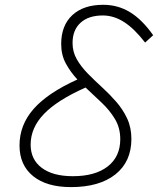

<svg xmlns="http://www.w3.org/2000/svg" viewBox="-20 -762 652 792"><path d="M272.5 9.8Q172.4 9.8 116.5 -35.6Q60.5 -81.1 60.5 -162.1Q60.5 -246.6 118.7 -312.7Q176.8 -378.9 299.3 -434.1Q271 -464.4 251.7 -499.8Q232.4 -535.2 232.4 -580.6Q232.4 -656.7 278.3 -699.5Q324.2 -742.2 405.8 -742.2Q466.3 -742.2 516.4 -711.7Q566.4 -681.2 611.8 -616.7L578.6 -586.4Q534.2 -644 491.7 -671.1Q449.2 -698.2 404.3 -698.2Q345.2 -698.2 312.3 -668.2Q279.3 -638.2 279.3 -584.5Q279.3 -547.9 296.9 -517.3Q314.5 -486.8 342 -458.7Q369.6 -430.7 400.6 -402.3Q431.6 -374 459.2 -342.5Q486.8 -311 504.4 -273.4Q522 -235.8 522 -189Q522 -95.2 456.1 -42.7Q390.1 9.8 272.5 9.8ZM333 -400.9Q216.3 -349.1 161.4 -292Q106.4 -234.9 106.4 -165.5Q106.4 -104 152.3 -69.6Q198.2 -35.2 280.3 -35.2Q372.6 -35.2 424.3 -75.4Q476.1 -115.7 476.1 -188Q476.1 -234.4 454.3 -270.8Q432.6 -307.1 399.4 -338.4Q366.2 -369.6 333 -400.9Z"/></svg>

Font: Cascadia Mono NF ExtraLight
Style: Italic
Weight: 200
Italic angle: -10°
Monospace: yes
Designer: Aaron Bell
Foundry: Saja Typeworks
Version: Version 2404.023; ttfautohint (v1.8.4)